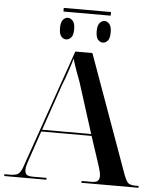

<svg xmlns="http://www.w3.org/2000/svg" viewBox="-61 -1000 880 1053"><g transform="rotate(5 378.5 -473.5)"><path d="M2 0H234V-10H162Q133 -10 124 -18Q115 -26 115 -45Q115 -62 123.5 -86.5Q132 -111 137 -126L183 -261H460L504 -128Q507 -118 516 -90Q525 -62 525 -44Q525 -29 516.5 -19.5Q508 -10 480 -10H427V0H741V-10H723Q692 -10 680.5 -23Q669 -36 655 -76L425 -714H331L100 -53Q90 -28 77 -19Q64 -10 27 -10H2ZM187 -271 274 -524Q278 -532 288.5 -561Q299 -590 309.5 -622.5Q320 -655 325 -675Q334 -644 348.5 -603.5Q363 -563 368 -551L457 -271ZM247 -927H507V-947H247ZM274 -776Q289 -776 301.5 -789Q314 -802 314 -836Q314 -868 301.5 -881.5Q289 -895 274 -895Q260 -895 248 -881.5Q236 -868 236 -836Q236 -802 248 -789Q260 -776 274 -776ZM477 -776Q491 -776 503 -789Q515 -802 515 -836Q515 -868 503 -881.5Q491 -895 477 -895Q462 -895 450 -881.5Q438 -868 438 -836Q438 -802 450 -789Q462 -776 477 -776Z"/></g></svg>

Font: Noto Serif Display Semi
Style: Regular
Weight: 600
Designer: Monotype Design Team
Foundry: Monotype Imaging Inc.
Version: Version 1.900